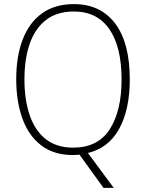

<svg xmlns="http://www.w3.org/2000/svg" viewBox="-20 -745 711 935"><path d="M612 -358Q612 -212 560.5 -118Q509 -24 408 0L534 170H484L367 8Q349 10 335 10Q241 10 179.5 -38Q118 -86 88.5 -169.5Q59 -253 59 -359Q59 -472 91 -554Q123 -636 185.5 -680.5Q248 -725 340 -725Q469 -725 540.5 -631Q612 -537 612 -358ZM99 -359Q99 -258 125 -183Q151 -108 203.5 -67Q256 -26 336 -26Q457 -26 514.5 -115.5Q572 -205 572 -358Q572 -517 512.5 -603Q453 -689 340 -689Q258 -689 204.5 -648Q151 -607 125 -532.5Q99 -458 99 -359Z"/></svg>

Font: Noto Sans Georgian SemiCondensed ExtraLight
Style: Regular
Weight: 200
Width: 4
Designer: Monotype Design Team, Akaki Razmadze
Foundry: Google LLC
Version: Version 2.005; ttfautohint (v1.8.4.7-5d5b)